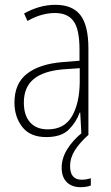

<svg xmlns="http://www.w3.org/2000/svg" viewBox="-20 -559 460 797"><path d="M210 -539Q281 -539 314 -496Q347 -453 347 -357V0H318L313 -92H311Q296 -51 265 -20.5Q234 10 172 10Q105 10 72.5 -32Q40 -74 40 -133Q40 -212 91.5 -252.5Q143 -293 237 -301L310 -307V-353Q310 -437 285.5 -471Q261 -505 208 -505Q182 -505 154 -497.5Q126 -490 94 -472L80 -503Q110 -520 143 -529.5Q176 -539 210 -539ZM240 -271Q160 -264 119.5 -230.5Q79 -197 79 -133Q79 -80 105 -51Q131 -22 178 -22Q247 -22 278.5 -76Q310 -130 311 -218V-276ZM271 131Q271 187 319 187Q330 187 340.5 185Q351 183 357 181V211Q350 214 339 216Q328 218 315 218Q278 218 257 197Q236 176 236 137Q236 98 259 60.5Q282 23 323 -10L348 0Q311 33 291 64.5Q271 96 271 131Z"/></svg>

Font: Noto Sans Lao Condensed ExtraLight
Style: Regular
Weight: 200
Width: 3
Designer: Monotype Design Team
Foundry: Monotype Imaging Inc.
Version: Version 2.003; ttfautohint (v1.8.4.7-5d5b)